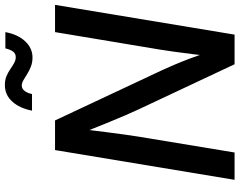

<svg xmlns="http://www.w3.org/2000/svg" viewBox="-116 -854 971 778"><g transform="rotate(-90 369.0 -465.5)"><path d="M28.8 0 149.4 -727.5H269.5L474.6 -290.5Q482.4 -273.9 494.1 -246.3Q505.9 -218.8 518.8 -184.8Q531.7 -150.9 543.5 -114.3L530.8 -100.6Q533.7 -134.8 538.6 -173.6Q543.5 -212.4 548.3 -247.1Q553.2 -281.7 556.6 -302.7L627.4 -727.5H737.8L617.2 0H497.1L313.5 -390.6Q302.7 -414.1 289.1 -445.3Q275.4 -476.6 258.5 -518.6Q241.7 -560.5 219.7 -615.2L235.4 -627Q228.5 -570.8 222.7 -524.9Q216.8 -479 212.2 -445.3Q207.5 -411.6 204.1 -391.1L139.6 0ZM524.4 -818.8Q504.4 -818.8 488 -825.2Q471.7 -831.5 457.8 -840.3Q443.8 -849.1 432.4 -855.7Q420.9 -862.3 411.1 -862.3Q397 -862.3 388.2 -849.6Q379.4 -836.9 376.5 -820.8H309.1Q318.8 -870.6 345.7 -900.6Q372.6 -930.7 413.1 -930.7Q433.6 -930.7 449.2 -924.1Q464.8 -917.5 477.5 -908.7Q490.2 -899.9 502 -893.3Q513.7 -886.7 525.9 -886.7Q540 -886.7 548.1 -897Q556.2 -907.2 561.5 -928.7H627.4Q617.7 -877.4 589.8 -848.1Q562 -818.8 524.4 -818.8Z"/></g></svg>

Font: Inter 24pt Medium
Style: Italic
Weight: 500
Italic angle: -9.3988°
Designer: Rasmus Andersson
Foundry: rsms
Version: Version 4.001;git-66647c0bb